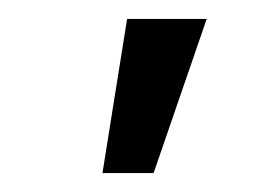

<svg xmlns="http://www.w3.org/2000/svg" viewBox="-20 -801 296 205"><path d="M115.7 -780.8H200.7L144 -616.2H89.4Z"/></svg>

Font: SteelSelectRoboto
Style: Roboto-Regular
Weight: 400
Designer: Google
Version: Version 2.137; 2017